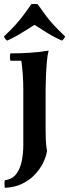

<svg xmlns="http://www.w3.org/2000/svg" viewBox="-24 -718 347 964"><path d="M205 -265V-74Q205 -46 206 -17.5Q207 11 212 40Q208 68 192.5 99.5Q177 131 150.5 159Q124 187 86.5 205Q49 223 0 225Q-3 206 0 187Q38 182 58 155Q78 128 85.5 89.5Q93 51 93 10V-265Q93 -346 83 -413H28Q24 -432 28 -450Q77 -450 125.5 -453Q174 -456 220 -464Q214 -441 211 -404.5Q208 -368 206.5 -330.5Q205 -293 205 -265ZM287 -514Q256 -528 234 -540.5Q212 -553 192.5 -566Q173 -579 149 -593Q126 -579 106 -566Q86 -553 64 -540.5Q42 -528 12 -514Q0 -522 -4 -535Q31 -568 53 -592.5Q75 -617 93.5 -641.5Q112 -666 133 -697Q149 -700 165 -697Q187 -666 205 -641.5Q223 -617 245.5 -592.5Q268 -568 303 -535Q298 -522 287 -514Z"/></svg>

Font: Poltawski Nowy SemiBold
Style: Regular
Weight: 600
Version: Version 1.001;gftools[0.9.25]